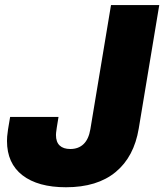

<svg xmlns="http://www.w3.org/2000/svg" viewBox="-20 -748 665 777"><path d="M247.1 9.8Q133.8 9.8 71 -38.6Q8.3 -86.9 8.3 -177.7Q8.3 -185.5 9 -195.8Q9.8 -206.1 12.5 -224.4Q15.1 -242.7 21 -274.9H216.8Q211.9 -245.6 209.7 -231.2Q207.5 -216.8 207 -210.9Q206.5 -205.1 206.5 -201.7Q206.5 -173.3 221.4 -159.2Q236.3 -145 264.6 -145Q297.4 -145 318.1 -164.8Q338.9 -184.6 345.7 -225.1L429.2 -727.5H624.5L541.5 -228Q522.5 -113.3 448 -51.8Q373.5 9.8 247.1 9.8Z"/></svg>

Font: Inter 16pt Black
Style: Italic
Weight: 900
Italic angle: -9.3988°
Version: Version 4.001;git-66647c0bb